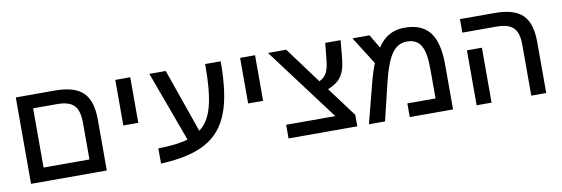

<svg xmlns="http://www.w3.org/2000/svg" viewBox="-49 -953 3846 1315"><g transform="rotate(-10 1874.0 -295.5)"><path d="M612 0V-351C612 -530 538 -601 354 -601H85V0ZM189 -507H353C468 -507 508 -463 508 -347V-95H189Z M777 -284H881V-601H777Z M986 -88V18C1257 5 1395 -73 1461 -245C1494 -330 1510 -449 1510 -601H1402C1402 -341 1368 -221 1283 -158L1128 -601H1014L1193 -113C1143 -97 1074 -89 986 -88Z M1645 -284H1749V-601H1645Z M2354 0V-80L2201 -285C2263 -310 2295 -340 2314 -388C2323 -412 2330 -447 2334 -492L2344 -601H2237L2226 -491C2218 -407 2200 -371 2152 -349L1966 -601H1839L2218 -95H1876V0Z M2789 -609C2708 -609 2648 -576 2601 -504L2545 -599H2426L2548 -406C2533 -369 2517 -320 2502 -259L2435 0H2547L2607 -249C2630 -347 2656 -415 2683 -454C2711 -494 2746 -513 2788 -513C2881 -513 2915 -450 2915 -297V-95H2719V0H3020V-308C3020 -516 2950 -609 2789 -609Z M3668 0V-351C3668 -530 3596 -601 3412 -601H3174V-507H3409C3523 -507 3564 -465 3564 -352V0ZM3288 -382H3184V0H3288Z"/></g></svg>

Font: Noto Sans Hebrew Droid Medium
Style: Regular
Weight: 500
Designer: Monotype Design Team
Foundry: Monotype Imaging Inc.
Version: Version 1.100